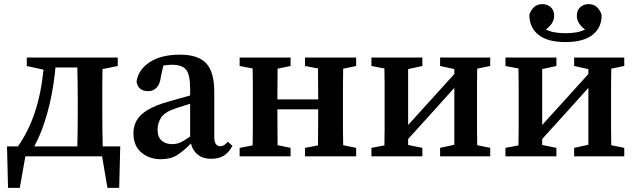

<svg xmlns="http://www.w3.org/2000/svg" viewBox="-20 -758 3084 931"><path d="M195 -163Q185 -132 172.5 -103Q160 -74 146 -48H355Q356 -86 356.5 -131Q357 -176 357 -210V-269Q357 -304 356.5 -349Q356 -394 355 -431H249Q235 -283 195 -163ZM110 -438V-479H551V-438L477 -423Q476 -386 476 -343.5Q476 -301 476 -269V-210Q476 -176 476.5 -131Q477 -86 478 -48H563L558 153H501L475 0H103L76 153H19L14 -48H67Q117 -119 148 -210.5Q179 -302 191 -420Z M1004 12Q964 12 939 -8Q914 -28 906 -62Q869 -25 838 -5.5Q807 14 760 14Q704 14 665.5 -18.5Q627 -51 627 -112Q627 -144 641.5 -172Q656 -200 694.5 -224Q733 -248 806 -268Q830 -275 854 -281.5Q878 -288 902 -295V-326Q902 -396 882.5 -420Q863 -444 814 -444Q804 -444 794 -443Q784 -442 772 -440L760 -386Q756 -350 739.5 -333Q723 -316 698 -316Q650 -316 642 -362Q651 -421 706.5 -457Q762 -493 853 -493Q940 -493 979.5 -451.5Q1019 -410 1019 -312V-94Q1019 -49 1049 -49Q1068 -49 1084 -71L1107 -51Q1089 -17 1064 -2.5Q1039 12 1004 12ZM744 -130Q744 -93 764 -76Q784 -59 815 -59Q835 -59 853 -66.5Q871 -74 902 -96V-255Q885 -250 868.5 -244.5Q852 -239 836 -234Q778 -215 761 -187.5Q744 -160 744 -130Z M1459 -438V-479H1707V-438L1644 -425Q1643 -388 1643 -345Q1643 -302 1643 -269V-210Q1643 -177 1643 -134Q1643 -91 1644 -54L1707 -41V0H1459V-41L1522 -53Q1522 -90 1522.5 -136Q1523 -182 1523 -228H1325Q1325 -182 1325.5 -136Q1326 -90 1326 -54L1389 -41V0H1142V-41L1205 -53Q1206 -91 1206 -134Q1206 -177 1206 -210V-269Q1206 -302 1206 -345.5Q1206 -389 1205 -426L1142 -438V-479H1389V-438L1326 -425Q1326 -391 1325.5 -350Q1325 -309 1325 -276H1523Q1523 -309 1522.5 -350Q1522 -391 1522 -426Z M2114 -438V-479H2357V-438L2294 -425Q2293 -388 2293 -345Q2293 -302 2293 -269V-210Q2293 -177 2293 -134Q2293 -91 2294 -54L2357 -41V0H2114V-41L2183 -56V-332L2085 -223L1959 -84V-55L2028 -41V0H1781V-41L1844 -53Q1845 -91 1845 -134Q1845 -177 1845 -210V-269Q1845 -302 1845 -345.5Q1845 -389 1844 -426L1781 -438V-479H2028V-438L1959 -423V-152L2183 -399V-423Z M2764 -438V-479H3007V-438L2944 -425Q2943 -388 2943 -345Q2943 -302 2943 -269V-210Q2943 -177 2943 -134Q2943 -91 2944 -54L3007 -41V0H2764V-41L2833 -56V-332L2735 -223L2609 -84V-55L2678 -41V0H2431V-41L2494 -53Q2495 -91 2495 -134Q2495 -177 2495 -210V-269Q2495 -302 2495 -345.5Q2495 -389 2494 -426L2431 -438V-479H2678V-438L2609 -423V-152L2833 -399V-423ZM2722 -554Q2634 -554 2590 -590Q2546 -626 2547 -687Q2554 -709 2569.5 -723.5Q2585 -738 2610 -738Q2633 -738 2650 -723.5Q2667 -709 2667 -681Q2667 -662 2656 -645Q2645 -628 2627 -615Q2647 -605 2670.5 -601Q2694 -597 2722 -597Q2751 -597 2774 -601Q2797 -605 2817 -615Q2799 -628 2788 -645Q2777 -662 2777 -681Q2777 -709 2794 -723.5Q2811 -738 2834 -738Q2859 -738 2874.5 -723.5Q2890 -709 2897 -687Q2899 -626 2854.5 -590Q2810 -554 2722 -554Z"/></svg>

Font: Source Serif 4 Semibold
Style: Regular
Weight: 600
Designer: Frank Grießhammer
Foundry: Adobe
Version: Version 4.005;hotconv 1.1.0;makeotfexe 2.6.0